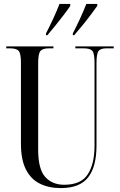

<svg xmlns="http://www.w3.org/2000/svg" viewBox="-20 -951 613 981"><path d="M290 10Q230 10 184 -12.5Q138 -35 112.5 -85Q87 -135 87 -216V-630Q87 -679 75 -691.5Q63 -704 32 -704H12V-714H253V-704H230Q199 -704 187 -691Q175 -678 175 -627V-186Q175 -87 211 -47Q247 -7 308 -7Q394 -7 428.5 -60.5Q463 -114 463 -206V-629Q463 -679 451.5 -691.5Q440 -704 408 -704H365V-714H561V-704H523Q495 -704 484 -691Q473 -678 473 -627V-206Q473 -100 430.5 -45Q388 10 290 10ZM215 -780Q235 -819 253 -858Q271 -897 284 -931H339V-921Q328 -904 307 -876.5Q286 -849 263.5 -821Q241 -793 222 -771H215ZM352 -780Q372 -819 390 -858Q408 -897 421 -931H477V-921Q465 -904 444.5 -876.5Q424 -849 401 -821Q378 -793 359 -771H352Z"/></svg>

Font: Noto Serif Display ExtraCondensed
Style: Regular
Weight: 400
Width: 2
Designer: Monotype Design Team
Foundry: Monotype Imaging Inc.
Version: Version 2.009